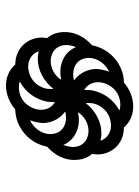

<svg xmlns="http://www.w3.org/2000/svg" viewBox="68 -660 464 640"><g transform="rotate(-90 300.0 -340.0)"><path d="M227 -352Q232 -352 237.5 -352.5Q243 -353 248 -355Q238 -362 230 -372Q222 -382 217 -394Q212 -406 210.5 -419Q209 -432 212 -446Q213 -453 215 -459.5Q217 -466 219 -472Q202 -464 189.5 -448.5Q177 -433 174 -415Q172 -403 174.5 -391Q177 -379 184.5 -370Q192 -361 203.5 -356.5Q215 -352 227 -352ZM381 -208Q398 -216 410.5 -231.5Q423 -247 426 -265Q428 -277 425.5 -289Q423 -301 415.5 -310Q408 -319 396.5 -323.5Q385 -328 373 -328Q368 -328 362.5 -327.5Q357 -327 352 -325Q362 -318 370 -308Q378 -298 383 -286Q388 -274 389.5 -261Q391 -248 388 -234Q387 -227 385 -220.5Q383 -214 381 -208ZM202 -202Q214 -202 227 -206.5Q240 -211 250.5 -220Q261 -229 267.5 -241Q274 -253 276 -265Q276 -270 276.5 -275.5Q277 -281 276 -286Q267 -274 255.5 -264.5Q244 -255 231 -248Q218 -241 204 -237.5Q190 -234 176 -234Q169 -234 163 -235Q157 -236 151 -237Q156 -221 170 -211.5Q184 -202 202 -202ZM324 -394Q333 -406 344.5 -415.5Q356 -425 369 -432Q382 -439 396 -442.5Q410 -446 424 -446Q431 -446 437 -445Q443 -444 449 -443Q444 -459 430 -468.5Q416 -478 398 -478Q386 -478 373 -473.5Q360 -469 349.5 -460Q339 -451 332.5 -439Q326 -427 324 -415Q324 -410 323.5 -404.5Q323 -399 324 -394ZM280 -389Q280 -395 280 -401.5Q280 -408 281 -415Q284 -429 289.5 -442Q295 -455 303.5 -467Q312 -479 323.5 -489Q335 -499 348 -506Q344 -508 338.5 -508.5Q333 -509 328 -509Q316 -509 303 -504.5Q290 -500 280 -491Q270 -482 263.5 -470Q257 -458 255 -446Q252 -428 258.5 -412.5Q265 -397 280 -389ZM184 -277Q202 -277 219 -286.5Q236 -296 246 -312Q240 -311 233.5 -310Q227 -309 220 -309Q206 -309 193.5 -312.5Q181 -316 170 -322.5Q159 -329 150.5 -339Q142 -349 137 -361Q135 -356 133.5 -350.5Q132 -345 131 -340Q129 -328 131.5 -316Q134 -304 141.5 -295Q149 -286 160.5 -281.5Q172 -277 184 -277ZM265 -128Q244 -128 226 -136Q208 -144 195 -159Q174 -159 156 -167Q138 -175 125.5 -190Q113 -205 108 -224.5Q103 -244 107 -265Q94 -280 89.5 -299.5Q85 -319 88 -340Q91 -361 102.5 -380.5Q114 -400 131 -415Q135 -436 146 -455.5Q157 -475 174.5 -490Q192 -505 213 -513Q234 -521 255 -521Q272 -536 293 -544Q314 -552 335 -552Q356 -552 374 -544Q392 -536 405 -521Q426 -521 444 -513Q462 -505 474.5 -490Q487 -475 492 -455.5Q497 -436 493 -415Q506 -400 510.5 -380.5Q515 -361 512 -340Q509 -319 497.5 -299.5Q486 -280 469 -265Q465 -244 454 -224.5Q443 -205 425.5 -190Q408 -175 387 -167Q366 -159 345 -159Q328 -144 307 -136Q286 -128 265 -128ZM272 -171Q284 -171 297 -175.5Q310 -180 320 -189Q330 -198 336.5 -210Q343 -222 345 -234Q348 -252 341.5 -267.5Q335 -283 320 -291Q320 -285 320 -278.5Q320 -272 319 -265Q316 -251 310.5 -238Q305 -225 296.5 -213Q288 -201 276.5 -191Q265 -181 252 -174Q256 -172 261.5 -171.5Q267 -171 272 -171ZM463 -319Q465 -324 466.5 -329.5Q468 -335 469 -340Q471 -352 468.5 -364Q466 -376 458.5 -385Q451 -394 439.5 -398.5Q428 -403 416 -403Q398 -403 381 -393.5Q364 -384 354 -368Q360 -369 366.5 -370Q373 -371 380 -371Q394 -371 406.5 -367.5Q419 -364 430 -357.5Q441 -351 449.5 -341Q458 -331 463 -319Z"/></g></svg>

Font: Iosevka Extended Oblique
Style: Regular
Weight: 400
Width: 7
Italic angle: -9°
Monospace: yes
Designer: Belleve Invis
Foundry: Belleve Invis
Version: Version 32.0.1; ttfautohint (v1.8.4)